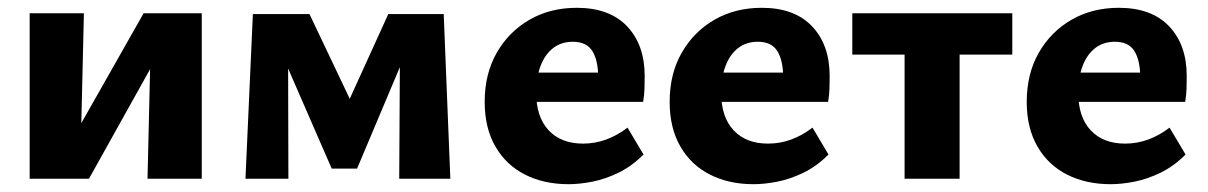

<svg xmlns="http://www.w3.org/2000/svg" viewBox="-20 -458 3096 492"><path d="M358 0 368 -424H497V0ZM56 0V-424H195L185 0ZM145 0V-66L348 -424H406V-355L208 0Z M609 0 628 -422H718L719 0ZM1003 0 1005 -353 1046 -384 895 -26H830L688 -352L695 -422H773L889 -178H864L975 -422H1117L1134 0Z M1437 14Q1374 14 1325.5 -10.5Q1277 -35 1249.5 -82.5Q1222 -130 1222 -197Q1222 -269 1253 -323Q1284 -377 1337 -407.5Q1390 -438 1458 -438Q1542 -438 1587 -390.5Q1632 -343 1632 -263Q1632 -248 1631.5 -231Q1631 -214 1628 -197H1513V-257Q1513 -303 1498 -327Q1483 -351 1448 -351Q1418 -351 1397 -334.5Q1376 -318 1365 -288.5Q1354 -259 1354 -221Q1354 -158 1386 -124Q1418 -90 1474 -90Q1505 -90 1533.5 -100.5Q1562 -111 1588 -131L1629 -62Q1599 -32 1565 -15.5Q1531 1 1498 7.5Q1465 14 1437 14ZM1289 -197 1305 -272H1619V-197Z M1911 14Q1848 14 1799.5 -10.5Q1751 -35 1723.5 -82.5Q1696 -130 1696 -197Q1696 -269 1727 -323Q1758 -377 1811 -407.5Q1864 -438 1932 -438Q2016 -438 2061 -390.5Q2106 -343 2106 -263Q2106 -248 2105.5 -231Q2105 -214 2102 -197H1987V-257Q1987 -303 1972 -327Q1957 -351 1922 -351Q1892 -351 1871 -334.5Q1850 -318 1839 -288.5Q1828 -259 1828 -221Q1828 -158 1860 -124Q1892 -90 1948 -90Q1979 -90 2007.5 -100.5Q2036 -111 2062 -131L2103 -62Q2073 -32 2039 -15.5Q2005 1 1972 7.5Q1939 14 1911 14ZM1763 -197 1779 -272H2093V-197Z M2298 0V-424H2439V0ZM2164 -318V-424H2574V-318Z M2826 14Q2763 14 2714.5 -10.5Q2666 -35 2638.5 -82.5Q2611 -130 2611 -197Q2611 -269 2642 -323Q2673 -377 2726 -407.5Q2779 -438 2847 -438Q2931 -438 2976 -390.5Q3021 -343 3021 -263Q3021 -248 3020.5 -231Q3020 -214 3017 -197H2902V-257Q2902 -303 2887 -327Q2872 -351 2837 -351Q2807 -351 2786 -334.5Q2765 -318 2754 -288.5Q2743 -259 2743 -221Q2743 -158 2775 -124Q2807 -90 2863 -90Q2894 -90 2922.5 -100.5Q2951 -111 2977 -131L3018 -62Q2988 -32 2954 -15.5Q2920 1 2887 7.5Q2854 14 2826 14ZM2678 -197 2694 -272H3008V-197Z"/></svg>

Font: Ysabeau ExtraBold
Style: Regular
Weight: 800
Designer: Christian Thalmann (Catharsis Fonts)
Version: Version 2.002